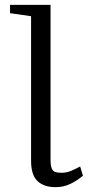

<svg xmlns="http://www.w3.org/2000/svg" viewBox="-20 -763 374 794"><path d="M209.5 11Q162 11 135.2 -14Q108.5 -39 108.5 -98.5V-696L21.5 -708.5V-743H189V-103.5Q189 -79 193.8 -67Q198.5 -55 208.2 -51.8Q218 -48.5 234 -48.5Q255 -48.5 273 -56Q291 -63.5 311.5 -74.5L323 -36.5Q298.5 -15.5 270.2 -2.2Q242 11 209.5 11Z"/></svg>

Font: Merriweather 60pt Light
Style: Regular
Weight: 300
Version: Version 2.100